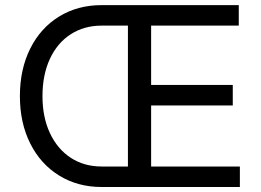

<svg xmlns="http://www.w3.org/2000/svg" viewBox="-20 -748 1045 768"><path d="M491.7 -727.5H935.1V-645.5H584.5V-408.2H911.1V-326.2H584.5V-82H939.5V0H491.7ZM59.6 -363.3Q59.6 -471.2 101.1 -554Q142.6 -636.7 216.8 -682.1Q291 -727.5 386.2 -727.5H526.9V-645.5H386.2Q316.4 -645.5 262.7 -610.8Q209 -576.2 179.4 -512.2Q149.9 -448.2 149.9 -363.3Q149.9 -279.3 179.7 -215.6Q209.5 -151.9 262.9 -116.9Q316.4 -82 386.2 -82H526.9V0H386.2Q291 0 216.8 -45.7Q142.6 -91.3 101.1 -173.8Q59.6 -256.3 59.6 -363.3Z"/></svg>

Font: Inter RS Variable
Style: Regular
Weight: 400
Designer: Rasmus Andersson (customised by Maria Ramos and Noel Pretorius)
Foundry: rsms
Version: Version 3.001;Glyphs 3.2.3 (3260)